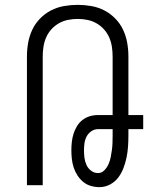

<svg xmlns="http://www.w3.org/2000/svg" viewBox="-20 -763 640 791"><path d="M390 8Q372 8 354.5 3Q337 -2 323 -13.5Q309 -25 299 -40.5Q289 -56 283.5 -73Q278 -90 276 -108Q274 -126 274 -144Q274 -162 276 -179Q278 -196 283 -212Q288 -228 297 -243Q306 -258 319.5 -268.5Q333 -279 349.5 -284Q366 -289 384 -289H444V-530Q444 -550 441 -570Q438 -590 430 -608.5Q422 -627 408.5 -642Q395 -657 377.5 -667Q360 -677 340 -681Q320 -685 300 -685Q280 -685 260 -681Q240 -677 222.5 -667Q205 -657 191.5 -642Q178 -627 170 -608.5Q162 -590 159 -570Q156 -550 156 -530V0H91V-530Q91 -559 96 -587Q101 -615 113 -640.5Q125 -666 145 -686.5Q165 -707 190 -720Q215 -733 243.5 -738Q272 -743 300 -743Q328 -743 356.5 -738Q385 -733 410 -720Q435 -707 455 -686.5Q475 -666 487 -640.5Q499 -615 504 -587Q509 -559 509 -530V-289H570V-231H509V-205Q509 -182 507.5 -159.5Q506 -137 501.5 -115Q497 -93 489 -71.5Q481 -50 467.5 -32Q454 -14 433.5 -3Q413 8 390 8ZM384 -50Q399 -50 410 -61.5Q421 -73 427 -86.5Q433 -100 436 -115Q439 -130 441 -145Q443 -160 443.5 -175Q444 -190 444 -205V-231H384Q369 -231 356.5 -222.5Q344 -214 337 -201Q330 -188 328 -173Q326 -158 326 -144Q326 -128 328 -112.5Q330 -97 336.5 -83Q343 -69 355.5 -59.5Q368 -50 384 -50Z"/></svg>

Font: Iosevka Light Extended
Style: Regular
Weight: 300
Width: 7
Monospace: yes
Designer: Belleve Invis
Foundry: Belleve Invis
Version: Version 32.5.0; ttfautohint (v1.8.4)